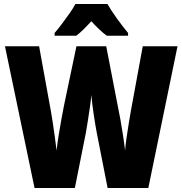

<svg xmlns="http://www.w3.org/2000/svg" viewBox="-20 -947 919 967"><path d="M874 -714 727 0H522L467 -280Q460 -317 452 -370.5Q444 -424 440 -469Q438 -443 433 -408Q428 -373 422.5 -339Q417 -305 413 -281L357 0H154L5 -714H177L236 -389Q240 -367 245.5 -331.5Q251 -296 256 -258Q261 -220 265 -189Q269 -227 276 -269.5Q283 -312 290 -350.5Q297 -389 302 -414L365 -714H515L573 -414Q579 -387 586 -347.5Q593 -308 599.5 -266Q606 -224 610 -189Q612 -216 617 -251Q622 -286 628 -322.5Q634 -359 639 -388L699 -714ZM521 -927Q540 -894 568 -855Q596 -816 625 -781V-767H518Q500 -780 481 -798Q462 -816 440 -840Q417 -815 398.5 -797Q380 -779 364 -767H255V-781Q270 -798 290.5 -825Q311 -852 330.5 -880Q350 -908 360 -927Z"/></svg>

Font: Noto Sans Kannada Condensed Black
Style: Regular
Weight: 900
Width: 3
Designer: Jelle Bosma - Monotype Design Team
Foundry: Monotype Imaging Inc.
Version: Version 2.005; ttfautohint (v1.8.4.7-5d5b)